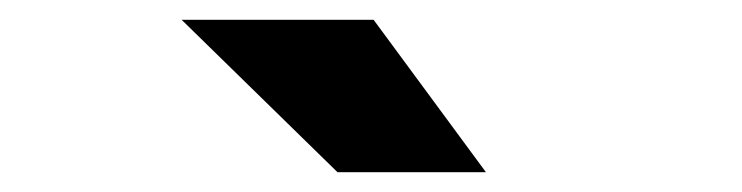

<svg xmlns="http://www.w3.org/2000/svg" viewBox="-20 -783 750 194"><path d="M471 -609H321L163.5 -763H357.5Z"/></svg>

Font: League Mono ExtraBold
Style: Regular
Weight: 800
Width: 6
Designer: Tyler Finck
Foundry: The League of Moveable Type / Tyler Finck
Version: Version 2.210